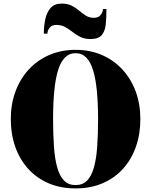

<svg xmlns="http://www.w3.org/2000/svg" viewBox="-20 -1037 839 1067"><path d="M400 10Q316.5 10 250 -18.5Q183.5 -47 136.5 -99Q89.5 -151 64.8 -221.2Q40 -291.5 40 -375Q40 -458.5 66 -528.8Q92 -599 140 -651Q188 -703 254 -731.5Q320 -760 400 -760Q480 -760 546 -731.5Q612 -703 660 -651Q708 -599 734 -528.8Q760 -458.5 760 -375Q760 -291.5 735.2 -221.2Q710.5 -151 663.5 -99Q616.5 -47 550 -18.5Q483.5 10 400 10ZM400 -8.5Q439 -8.5 463.5 -33Q488 -57.5 501.5 -104.8Q515 -152 520 -220Q525 -288 525 -375Q525 -462 518.5 -530Q512 -598 497.8 -645.2Q483.5 -692.5 459.5 -717Q435.5 -741.5 400 -741.5Q365 -741.5 340.8 -717Q316.5 -692.5 302.2 -645.2Q288 -598 281.5 -530Q275 -462 275 -375Q275 -288 280 -220Q285 -152 298.5 -104.8Q312 -57.5 336.5 -33Q361 -8.5 400 -8.5ZM482.5 -820Q450 -820 426.5 -831.8Q403 -843.5 383.2 -859.2Q363.5 -875 342.2 -886.8Q321 -898.5 292.5 -898.5Q268 -898.5 255.8 -882.5Q243.5 -866.5 243.5 -850H223.5Q223.5 -892.5 231.8 -930.8Q240 -969 261.5 -993Q283 -1017 322.5 -1017Q356.5 -1017 379.2 -1005Q402 -993 420.2 -977.5Q438.5 -962 457.5 -950Q476.5 -938 502.5 -938Q527 -938 539.5 -954.2Q552 -970.5 552 -987H571.5Q571.5 -940 567.8 -902Q564 -864 545.5 -842Q527 -820 482.5 -820Z"/></svg>

Font: Bodoni Moda 11pt Black
Style: Regular
Weight: 900
Designer: Owen Earl
Foundry: indestructible type
Version: Version 2.004